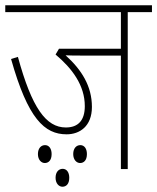

<svg xmlns="http://www.w3.org/2000/svg" viewBox="-20 -642 597 729"><path d="M465 -596H557V-622H0V-596H439V-457H204L191 -435C254 -382 302 -318 302 -239C302 -185 277 -158 230 -158C155 -158 101 -232 48 -426L22 -418C86 -191 149 -132 233 -132C282 -132 329 -162 329 -236C329 -315 290 -377 229 -432C247 -431 268 -431 287 -431H439V0H465ZM258 -57C258 -35 271 -23 284 -23C298 -23 310 -33 310 -57C310 -78 300 -91 285 -91C270 -91 258 -79 258 -57ZM124 -57C124 -35 137 -23 150 -23C164 -23 176 -33 176 -57C176 -78 166 -91 151 -91C136 -91 124 -79 124 -57ZM191 33C191 55 204 67 217 67C231 67 243 57 243 33C243 12 233 -1 218 -1C203 -1 191 11 191 33Z"/></svg>

Font: Noto Sans Condensed Thin
Style: Regular
Weight: 100
Width: 3
Designer: Monotype Design Team
Foundry: Monotype Imaging Inc.
Version: Version 2.013